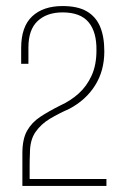

<svg xmlns="http://www.w3.org/2000/svg" viewBox="-20 -615 407 635"><path d="M54 0Q54 -27 54 -53.5Q54 -80 54 -108Q54 -155 69.5 -182.5Q85 -210 113 -228.5Q141 -247 179 -266Q214 -282 240.5 -306Q267 -330 283 -365Q299 -400 299 -448Q300 -509 273 -541.5Q246 -574 187 -574Q135 -574 104.5 -545.5Q74 -517 74 -458V-404H50V-456Q50 -527 86.5 -561Q123 -595 187 -595Q237 -595 267 -577.5Q297 -560 311 -527Q325 -494 325 -445Q325 -381 294.5 -332.5Q264 -284 209 -255Q175 -240 145.5 -222.5Q116 -205 97.5 -178.5Q79 -152 79 -109Q78 -88 78 -66.5Q78 -45 78 -23H332V0Z"/></svg>

Font: Alumni Sans SC Thin
Style: Regular
Weight: 100
Designer: Robert E. Leuschke
Foundry: Robert E. Leuschke
Version: Version 1.018